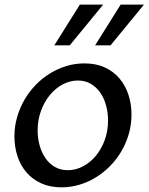

<svg xmlns="http://www.w3.org/2000/svg" viewBox="-20 -802 644 832"><path d="M246.6 9.8Q196.8 9.8 158.7 -7.6Q120.6 -24.9 94.7 -54.9Q68.8 -85 55.7 -125.2Q42.5 -165.5 42.5 -210.9Q42.5 -253.9 54 -293.9Q65.4 -334 85.7 -369.1Q106 -404.3 134.3 -433.6Q162.6 -462.9 196.3 -483.6Q230 -504.4 267.8 -515.9Q305.7 -527.3 345.7 -527.3Q396 -527.3 434.1 -509.8Q472.2 -492.2 497.8 -461.9Q523.4 -431.6 536.6 -391.4Q549.8 -351.1 549.8 -305.7Q549.8 -262.2 538.3 -222.2Q526.9 -182.1 506.3 -147Q485.8 -111.8 457.5 -83Q429.2 -54.2 395.5 -33.4Q361.8 -12.7 324 -1.5Q286.1 9.8 246.6 9.8ZM273.9 -64.5Q308.1 -64.5 339.6 -81.1Q371.1 -97.7 395.3 -126.7Q419.4 -155.8 433.8 -195.1Q448.2 -234.4 448.2 -279.8Q448.2 -313 439.9 -344.2Q431.6 -375.5 415 -399.7Q398.4 -423.8 374 -438.5Q349.6 -453.1 317.4 -453.1Q283.2 -453.1 251.7 -436.3Q220.2 -419.4 196 -390.1Q171.9 -360.8 157.5 -321.3Q143.1 -281.7 143.1 -236.8Q143.1 -203.6 151.6 -172.4Q160.2 -141.1 176.5 -117.2Q192.9 -93.3 217.3 -78.9Q241.7 -64.5 273.9 -64.5ZM392.1 -605.5 502.9 -782.2H604L459 -605.5ZM215.3 -605.5 326.2 -782.2H427.2L282.2 -605.5Z"/></svg>

Font: Proza Libre
Style: Italic
Weight: 400
Designer: Jasper de Waard
Foundry: Jasper de Waard
Version: Version 1.000; ttfautohint (v1.4.1.8-43bc)